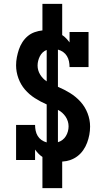

<svg xmlns="http://www.w3.org/2000/svg" viewBox="-20 -863 540 991"><path d="M199 108V-53Q188 -60 178.5 -70Q169 -80 161 -91V-37H63V-218H161Q161 -203 164 -188.5Q167 -174 174.5 -161.5Q182 -149 194 -140.5Q206 -132 221 -128V-324Q189 -338 160 -356.5Q131 -375 109 -400.5Q87 -426 75 -459Q63 -492 63 -526Q63 -547 67 -567.5Q71 -588 77.5 -607.5Q84 -627 95.5 -645Q107 -663 123 -676.5Q139 -690 159 -697Q179 -704 199 -706V-843H301V-682Q312 -675 321.5 -665Q331 -655 339 -644V-698H437V-517H339Q339 -532 336 -546.5Q333 -561 325.5 -573.5Q318 -586 306 -594.5Q294 -603 279 -607V-415Q312 -401 342 -382.5Q372 -364 395.5 -338Q419 -312 432 -278.5Q445 -245 445 -210Q445 -188 441 -167Q437 -146 429.5 -126Q422 -106 409.5 -88Q397 -70 380 -57Q363 -44 342.5 -37Q322 -30 301 -29V108ZM221 -443V-605Q209 -601 200 -592Q191 -583 185.5 -572Q180 -561 177 -549Q174 -537 174 -525Q174 -500 187 -478.5Q200 -457 221 -443ZM279 -129Q292 -133 302.5 -141Q313 -149 320 -160.5Q327 -172 330.5 -185Q334 -198 334 -211Q334 -224 330 -237Q326 -250 318.5 -261Q311 -272 301 -281Q291 -290 279 -296Z"/></svg>

Font: Iosevka Gothic
Style: Bold
Weight: 700
Monospace: yes
Designer: Belleve Invis
Foundry: Belleve Invis
Version: Version 15.5.1; ttfautohint (v1.8.4)